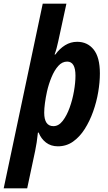

<svg xmlns="http://www.w3.org/2000/svg" viewBox="-69 -781 585 1038"><path d="M-49 237 162 -761H290L246 -558Q242 -539 237 -520.5Q232 -502 226 -486H230Q253 -518 283 -536.5Q313 -555 348 -555Q404 -555 437.5 -513Q471 -471 471 -384Q471 -337 462 -283.5Q453 -230 434.5 -178Q416 -126 389 -83.5Q362 -41 326 -15.5Q290 10 244 10Q206 10 179.5 -10.5Q153 -31 140 -64H136Q130 -7 121 35L78 237ZM220 -99Q248 -99 270 -127.5Q292 -156 307.5 -199Q323 -242 331 -288.5Q339 -335 339 -372Q339 -448 294 -448Q267 -448 246 -424.5Q225 -401 209.5 -363.5Q194 -326 185 -286Q178 -254 174 -224Q170 -194 170 -172Q170 -99 220 -99Z"/></svg>

Font: Noto Sans Condensed
Style: Bold Italic
Weight: 700
Width: 3
Italic angle: -12°
Designer: Monotype Design Team
Foundry: Monotype Imaging Inc.
Version: Version 2.013; ttfautohint (v1.8.4.7-5d5b)